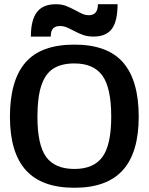

<svg xmlns="http://www.w3.org/2000/svg" viewBox="-20 -873 703 908"><path d="M244 -853Q271 -853 291 -845.5Q311 -838 339 -823Q359 -812 372 -806.5Q385 -801 399 -801Q421 -801 432 -813.5Q443 -826 443 -853H536Q536 -773 509 -736.5Q482 -700 422 -700Q395 -700 373.5 -707.5Q352 -715 326 -729Q305 -740 292 -745Q279 -750 265 -750Q242 -750 231 -738.5Q220 -727 220 -700H126Q126 -778 154.5 -815.5Q183 -853 244 -853ZM27 -321Q27 -492 100 -577Q173 -662 332 -662Q489 -662 562.5 -577Q636 -492 636 -321Q636 -152 561 -68.5Q486 15 332 15Q177 15 102 -68.5Q27 -152 27 -321ZM506 -321Q506 -457 464.5 -515Q423 -573 332 -573Q270 -573 232 -548.5Q194 -524 175.5 -468.5Q157 -413 157 -321Q157 -187 198.5 -130.5Q240 -74 332 -74Q423 -74 464.5 -131Q506 -188 506 -321Z"/></svg>

Font: Pridi Medium
Style: Regular
Weight: 500
Designer: Katatrad Team
Foundry: CadsonDemak
Version: Version 1.001